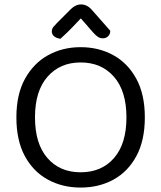

<svg xmlns="http://www.w3.org/2000/svg" viewBox="-20 -834 729 867"><path d="M634 -304Q634 -200 596 -129.5Q558 -59 492.5 -23Q427 13 344 13Q262 13 196 -23Q130 -59 92 -129.5Q54 -200 54 -304Q54 -408 93 -478.5Q132 -549 197.5 -585Q263 -621 344 -621Q426 -621 491.5 -585Q557 -549 595.5 -478.5Q634 -408 634 -304ZM551 -304Q551 -423 494.5 -487.5Q438 -552 344 -552Q251 -552 194.5 -487.5Q138 -423 138 -304Q138 -185 194 -120.5Q250 -56 344 -56Q439 -56 495 -120.5Q551 -185 551 -304ZM345 -751Q329 -734 305.5 -709.5Q282 -685 253 -659Q236 -661 225 -669.5Q214 -678 214 -692Q214 -704 221.5 -713Q229 -722 240 -733L299 -792Q321 -814 346 -814Q374 -814 396 -788L478 -695Q478 -680 468.5 -670.5Q459 -661 444 -661Q433 -661 423 -667Q413 -673 399 -689Z"/></svg>

Font: Baloo Bhaijaan 2
Style: Regular
Weight: 400
Designer: Sanskriti Dholi, Noopur Datye and Ek Type
Foundry: Ek Type
Version: Version 1.701